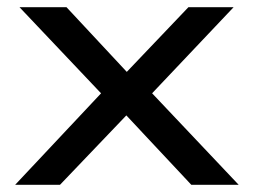

<svg xmlns="http://www.w3.org/2000/svg" viewBox="-20 -511 699 531"><path d="M22 0 284 -279 285 -226 34 -491H164L342 -300H319L501 -491H626L377 -228L378 -277L640 0H509L318 -204H341L146 0Z"/></svg>

Font: Nunito Sans 10pt Expanded Medium
Style: Regular
Weight: 500
Width: 7
Designer: Vernon Adams
Foundry: Vernon Adams
Version: Version 3.101;gftools[0.9.27]